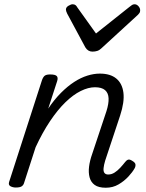

<svg xmlns="http://www.w3.org/2000/svg" viewBox="-20 -864 686 900"><path d="M476 16Q442 16 424 3Q406 -10 400 -32.5Q394 -55 397.5 -83Q401 -111 412 -142L479 -343Q490 -378 489 -403Q488 -428 472.5 -441.5Q457 -455 425 -455Q394 -455 358.5 -437.5Q323 -420 286.5 -384.5Q250 -349 214.5 -296Q179 -243 147 -174L93 -7Q90 4 81.5 9.5Q73 15 54 15Q40 15 29 9Q18 3 23 -12L177 -489Q183 -505 191 -510Q199 -515 215 -515Q239 -515 246 -507.5Q253 -500 248 -484L206 -355Q235 -398 266 -429Q297 -460 328 -480Q359 -500 389.5 -509.5Q420 -519 448 -519Q497 -519 525 -496Q553 -473 558.5 -429.5Q564 -386 543 -322L473 -111Q467 -91 465.5 -76Q464 -61 469.5 -53.5Q475 -46 487 -46Q503 -46 517 -55Q531 -64 543.5 -77.5Q556 -91 567 -105Q573 -113 580.5 -115.5Q588 -118 600 -110Q614 -102 615 -93Q616 -84 611 -75Q601 -57 581.5 -36Q562 -15 535.5 0.5Q509 16 476 16ZM611 -844Q621 -844 629 -835Q637 -826 637 -816Q637 -808 634 -803.5Q631 -799 627 -795L458 -640Q447 -629 436.5 -625.5Q426 -622 413 -622Q403 -622 394.5 -627Q386 -632 380 -642L295 -800Q292 -806 290.5 -811Q289 -816 289 -819Q289 -830 301 -837Q313 -844 320 -844Q329 -844 334 -840Q339 -836 342 -830L430 -707L586 -831Q593 -836 598 -840Q603 -844 611 -844Z"/></svg>

Font: Playwrite CU Light
Style: Regular
Weight: 300
Designer: Veronika Burian, José Scaglione
Foundry: TypeTogether
Version: Version 1.002